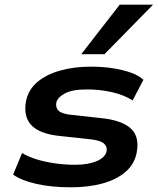

<svg xmlns="http://www.w3.org/2000/svg" viewBox="-20 -788 672 818"><path d="M282 10Q199 10 135 -4.5Q71 -19 36 -44L74 -136Q102 -119 139.5 -108Q177 -97 218.5 -91.5Q260 -86 300 -86Q356 -86 392 -101.5Q428 -117 434 -143Q438 -163 423.5 -176Q409 -189 370 -194L223 -210Q145 -220 112 -256.5Q79 -293 91 -358Q101 -406 138.5 -438Q176 -470 235 -487Q294 -504 367 -504Q419 -504 462.5 -497Q506 -490 539 -478Q572 -466 591 -448L545 -360Q508 -384 456.5 -395.5Q405 -407 350 -407Q288 -407 256.5 -390Q225 -373 220 -351Q216 -330 229.5 -316.5Q243 -303 282 -299L427 -283Q506 -272 540.5 -237.5Q575 -203 562 -136Q552 -87 513.5 -54.5Q475 -22 415.5 -6Q356 10 282 10ZM326 -557 490 -768H632L425 -557Z"/></svg>

Font: Nunito Sans 10pt Expanded
Style: Bold Italic
Weight: 700
Width: 7
Italic angle: -9°
Designer: Vernon Adams
Foundry: Vernon Adams
Version: Version 3.101;gftools[0.9.27]